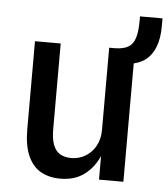

<svg xmlns="http://www.w3.org/2000/svg" viewBox="-48 -662 626 714"><g transform="rotate(5 265.0 -304.5)"><path d="M203 9Q161 9 130 -8.5Q99 -26 82 -64.5Q65 -103 65 -163V-492H161V-172Q161 -135 170 -112.5Q179 -90 196 -80.5Q213 -71 237 -71Q266 -71 290 -85.5Q314 -100 328 -125.5Q342 -151 342 -186V-492H438V0H347V-93H349Q331 -48 294.5 -19.5Q258 9 203 9ZM421 -439 366 -474V-492Q397 -493 414 -503.5Q431 -514 438.5 -537.5Q446 -561 446 -602V-618H530V-588Q530 -543 517.5 -511Q505 -479 481 -461Q457 -443 421 -439Z"/></g></svg>

Font: Nunito Sans 10pt Condensed SemiBold
Style: Regular
Weight: 600
Width: 3
Designer: Vernon Adams
Foundry: Vernon Adams
Version: Version 3.101;gftools[0.9.27]